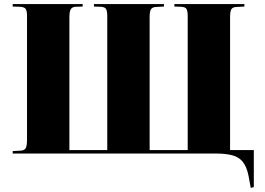

<svg xmlns="http://www.w3.org/2000/svg" viewBox="-20 -750 1293 938"><path d="M1205 168 1194 108Q1185 64 1166 40.5Q1147 17 1114.5 8.5Q1082 0 1032 0H42V-12L81 -14Q99 -15 105.5 -26Q112 -37 112 -69V-672Q112 -698 105 -707Q98 -716 76 -717L42 -718V-730H384V-718L350 -717Q332 -716 325.5 -704.5Q319 -693 319 -666V-17H504V-672Q504 -695 498.5 -705.5Q493 -716 471 -717L439 -718V-730H781V-718L742 -716Q724 -715 717.5 -704.5Q711 -694 711 -666V-17H897V-672Q897 -695 891.5 -705.5Q886 -716 864 -717L832 -718V-730H1174V-718L1135 -716Q1116 -715 1110 -704.5Q1104 -694 1104 -666V-17H1220V164Z"/></svg>

Font: Literata 72pt ExtraBold
Style: Regular
Weight: 800
Designer: Latin by Veronika Burian and Jose Scaglione. Greek by Irene Vlachou. Cyrillic by Vera Evstafieva.
Foundry: TypeTogether
Version: Version 3.002